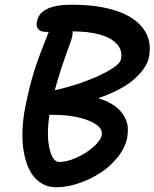

<svg xmlns="http://www.w3.org/2000/svg" viewBox="-20 -775 659 819"><path d="M220.2 23.9Q183.1 23.9 154.5 5.6Q126 -12.7 108.6 -44.7Q91.3 -76.7 82.8 -119.9Q74.2 -163.1 75.7 -213.6Q77.1 -264.2 87.9 -318.8Q106.4 -411.1 126.7 -474.6Q147 -538.1 188 -639.2H172.9Q152.8 -639.2 142.8 -651.4Q132.8 -663.6 137.2 -682.1Q149.9 -754.9 286.1 -754.9Q396.5 -754.9 475.1 -729.2Q553.7 -703.6 591.6 -652.1Q629.4 -600.6 615.2 -529.8Q605.5 -484.9 553.5 -438.2Q501.5 -391.6 398.9 -356Q430.7 -346.7 455.1 -332.3Q479.5 -317.9 493.7 -301.3Q507.8 -284.7 516.4 -265.6Q524.9 -246.6 525.4 -227.5Q525.9 -208.5 522.9 -189Q514.2 -144.5 481.7 -104Q449.2 -63.5 406 -36.1Q362.8 -8.8 313.5 7.6Q264.2 23.9 220.2 23.9ZM284.2 -605Q232.9 -465.8 213.9 -390.1Q268.6 -401.9 330.3 -423.3Q392.1 -444.8 441.9 -472.7Q491.7 -500.5 496.1 -522.9Q503.4 -560.5 478.3 -587.6Q453.1 -614.7 404.5 -627.9Q356 -641.1 290 -641.1Q290 -622.1 284.2 -605ZM414.1 -199.2Q420.9 -234.9 357.9 -260.7Q294.9 -286.6 190.9 -285.2Q177.7 -197.3 191.2 -140.6Q204.6 -84 232.9 -84Q264.6 -84 305.9 -102.3Q347.2 -120.6 378.4 -148.2Q409.7 -175.8 414.1 -199.2Z"/></svg>

Font: Shantell Sans Irregular
Style: Italic
Weight: 500
Italic angle: -11.31°
Designer: Stephen Nixon, Anya Danilova, Shantell Martin
Foundry: Arrow Type
Version: Version 1.006;[9816181b4]